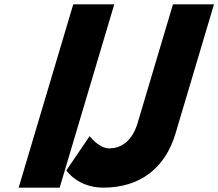

<svg xmlns="http://www.w3.org/2000/svg" viewBox="-20 -845 1001 880"><path d="M503.7 -825H315.7L65.5 15H253.5ZM960.7 -825H772.7L610.7 -281C586 -198 535.1 -165 481.1 -165C433.1 -165 390.8 -221 390.8 -221L284.1 -64C284.1 -64 335.5 15 453.5 15C618.5 15 736.1 -71 784.4 -233Z"/></svg>

Font: Hussar
Style: BdOblThree
Weight: 700
Foundry: Cannot Into Space Fonts
Version: Version 2.00